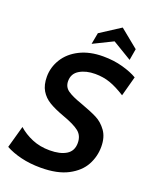

<svg xmlns="http://www.w3.org/2000/svg" viewBox="-167 -1002 891 1109"><g transform="rotate(20 279.0 -447.5)"><path d="M5 -35 43 -171Q79 -139 127.5 -118.5Q176 -98 236 -98Q300 -98 337.5 -121Q375 -144 375 -193Q375 -238 344.5 -262.5Q314 -287 241 -313Q186 -333 151 -354Q116 -375 96 -408.5Q76 -442 76 -493Q76 -551 107.5 -602Q139 -653 199.5 -683.5Q260 -714 343 -714Q408 -714 463.5 -698.5Q519 -683 554 -662L521 -540Q469 -573 426.5 -588Q384 -603 334 -603Q278 -603 239 -580Q200 -557 200 -511Q200 -475 228 -455Q256 -435 317 -414Q381 -391 418.5 -372Q456 -353 483 -315.5Q510 -278 510 -219Q510 -159 481.5 -106.5Q453 -54 388.5 -20Q324 14 221 14Q155 14 100 0.5Q45 -13 5 -35ZM374 -818 254 -759 267 -829 391 -909 504 -817 492 -747Z"/></g></svg>

Font: Cabin SemiBold
Style: Italic
Weight: 600
Italic angle: -7°
Designer: Pablo Impallari
Foundry: Pablo Impallari. http://www.impallari.com Igino Marini. http://www.ikern.com
Version: Version 2.200